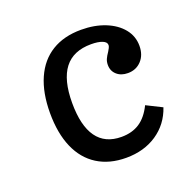

<svg xmlns="http://www.w3.org/2000/svg" viewBox="-87 -517 630 619"><g transform="rotate(-20 228.0 -208.0)"><path d="M64.5 -208.1Q64.5 -277.4 86.3 -326.6Q108.1 -375.8 149.6 -401.2Q191.1 -426.6 250 -426.6Q296 -426.6 332.3 -412.1Q368.5 -397.6 389.1 -372.2Q409.7 -346.8 409.7 -313.7Q409.7 -282.3 391.5 -262.9Q373.4 -243.5 345.2 -243.5Q321.8 -243.5 307.3 -256.5Q292.7 -269.4 292.7 -290.3Q292.7 -301.6 296.8 -310.5Q300.8 -319.4 308.1 -329.8Q311.3 -334.7 314.1 -340.3Q316.9 -346 316.9 -350Q316.9 -360.5 302.8 -366.1Q288.7 -371.8 264.5 -371.8Q203.2 -371.8 173 -332.7Q142.7 -293.5 142.7 -214.5Q142.7 -136.3 171 -96.8Q199.2 -57.3 255.6 -57.3Q291.9 -57.3 317.7 -74.2Q343.5 -91.1 361.3 -127.4L414.5 -100.8Q396.8 -48.4 352.4 -18.5Q308.1 11.3 246.8 11.3Q189.5 11.3 148.4 -14.5Q107.3 -40.3 85.9 -89.5Q64.5 -138.7 64.5 -208.1Z"/></g></svg>

Font: Playfair Micro SmCond SmLight
Style: Regular
Weight: 360
Width: 4
Designer: Claus Eggers Sørensen
Foundry: Claus Eggers Sørensen
Version: Version 2.100;Glyphs 3.2 (3219)